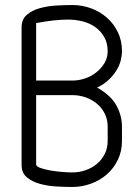

<svg xmlns="http://www.w3.org/2000/svg" viewBox="-20 -747 553 765"><path d="M367 -398Q422 -367 444 -326.5Q466 -286 466 -242V-186Q466 -144 449.5 -110Q433 -76 405.5 -52Q378 -28 342 -15Q306 -2 268 -2Q240 -2 205 -4Q170 -6 139 -14.5Q108 -23 87 -40.5Q66 -58 66 -90V-638Q66 -670 87 -688Q108 -706 139 -714.5Q170 -723 205 -725Q240 -727 268 -727Q307 -727 342.5 -714Q378 -701 405.5 -677Q433 -653 449.5 -619Q466 -585 466 -543Q466 -526 461 -506Q456 -486 444 -466.5Q432 -447 413 -429Q394 -411 367 -398ZM124 -368V-92Q124 -84 140.5 -78Q157 -72 179.5 -68Q202 -64 226.5 -62Q251 -60 268 -60Q296 -60 321.5 -69Q347 -78 366.5 -94.5Q386 -111 397.5 -134Q409 -157 409 -186V-242Q409 -271 397.5 -294Q386 -317 366.5 -333.5Q347 -350 321.5 -359Q296 -368 268 -368ZM268 -426Q294 -426 319 -434.5Q344 -443 364 -459Q384 -475 396.5 -496Q409 -517 409 -543Q409 -576 395 -600Q381 -624 359 -639.5Q337 -655 308.5 -662Q280 -669 252 -669Q197 -669 124 -655V-426Z"/></svg>

Font: VDS
Style: Thin
Weight: 100
Width: 0
Designer: artmaker
Foundry: artmaker
Version: Version 1.000 2012 initial release